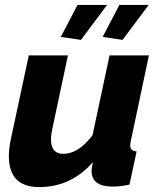

<svg xmlns="http://www.w3.org/2000/svg" viewBox="-20 -750 646 780"><path d="M309 -588 227 -600 295 -730H415ZM478 -588 397 -600 465 -730H584ZM16 -116Q16 -148 25 -189L97 -525H256L192 -224Q187 -199 187 -185Q187 -125 237 -125Q299 -125 356 -201L425 -525H585L512 -180Q509 -166 509 -159Q509 -136 535 -135L506 0Q467 8 438 8Q352 8 352 -56Q352 -61 357 -91Q269 10 139 10Q16 10 16 -116Z"/></svg>

Font: Raleway-v4020 ExtraBold
Style: Italic
Weight: 800
Italic angle: -12°
Designer: Matt McInerney, Pablo Impallari, Rodrigo Fuenzalida
Foundry: Matt McInerney, Pablo Impallari, Rodrigo Fuenzalida
Version: Version 4.020;PS 004.020;hotconv 1.0.88;makeotf.lib2.5.64775